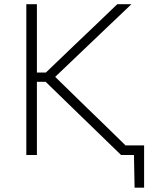

<svg xmlns="http://www.w3.org/2000/svg" viewBox="-20 -733 732 908"><path d="M104.5 0V-713H154.5V-390H197L332 -519.5Q379.5 -565 426.5 -609.5Q473 -654 534.5 -713H601.5Q541.5 -656 484.8 -602Q428 -548 372 -494.5L241 -369.5L387.5 -226.5Q430.5 -185 480.5 -136.5Q530 -87.5 573.5 -45.5H661.5V154.5H616.5L613.5 0H552.5Q497 -54 448.5 -101Q400 -148 354 -192.5L196 -346H154.5V0Z"/></svg>

Font: Heraclito ExtraLight
Style: Regular
Weight: 200
Designer: Kostas Bartsokas (font) & Cristiano Sobral (main changes)
Foundry: Kostas Bartsokas (font) & Cristiano Sobral (main changes)
Version: Version 1.00;July 8, 2020;FontCreator 13.0.0.2655 64-bit